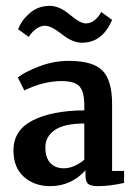

<svg xmlns="http://www.w3.org/2000/svg" viewBox="-20 -628 458 656"><path d="M26 -114Q26 -183 91.5 -216.5Q157 -250 268 -251V-269Q268 -314 252 -332.5Q236 -351 190 -351Q129 -351 63 -319L41 -363Q60 -380 111 -400Q162 -420 215 -420Q298 -420 330.5 -386.5Q363 -353 363 -272V-44H404V-3Q354 8 315 8Q291 8 281.5 0.5Q272 -7 272 -31V-46Q223 8 151 8Q98 8 62 -23.5Q26 -55 26 -114ZM198 -53Q232 -53 268 -82V-206Q199 -206 167 -183.5Q135 -161 135 -125Q135 -89 152 -71Q169 -53 198 -53ZM78 -502 42 -528Q53 -558 81.5 -583Q110 -608 150 -608Q183 -608 218.5 -578Q254 -548 273 -548Q304 -548 326 -587L363 -560Q330 -482 260 -482Q228 -482 191.5 -511Q155 -540 134 -540Q104 -540 78 -502Z"/></svg>

Font: Aikya SemiBold
Style: Regular
Weight: 600
Designer: Neelakash Kshetrimayum (Latin subset based on Merriweather by Eben Sorkin)
Foundry: Brand New Type
Version: Version 1.00 b005